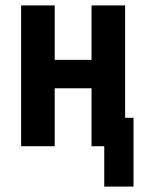

<svg xmlns="http://www.w3.org/2000/svg" viewBox="-20 -540 540 709"><path d="M365 149V0H318V-214H182V0H58V-520H182V-319H318V-520H442V-105H473V149Z"/></svg>

Font: Iosevka Extrabold
Style: Regular
Weight: 800
Monospace: yes
Designer: Belleve Invis
Foundry: Belleve Invis
Version: Version 32.5.0; ttfautohint (v1.8.4)